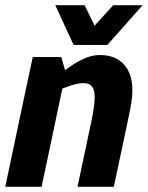

<svg xmlns="http://www.w3.org/2000/svg" viewBox="-25 -720 569 740"><path d="M466.7 -250H326.7Q337.7 -302.3 339.7 -335.3Q341.7 -368.3 331.3 -384Q321 -399.7 295.7 -399.7L359 -508Q433 -508 465.3 -454.8Q497.7 -401.7 477.3 -302ZM71.3 -360 228.3 -440 135.3 0H-4.7ZM326.7 -250H466.7L413.7 0H273.7ZM228.3 -440 71.3 -360 101.3 -500H211.3ZM124 -336.7 114 -340Q114 -340 128.8 -357Q143.7 -374 168.8 -399Q194 -424 225.7 -449Q257.3 -474 292.2 -491Q327 -508 360 -508L296.7 -399.7Q276.7 -399.7 247.5 -390.2Q218.3 -380.7 190.2 -368.2Q162 -355.7 143 -346.2Q124 -336.7 124 -336.7ZM272 -546.7 411.3 -700H524.7L388.7 -546.7ZM375.3 -546.7H258.7L188 -700H301.3Z"/></svg>

Font: Epunda Sans Light
Style: Italic
Weight: 300
Italic angle: -12.0243°
Designer: Simon Atzbach
Foundry: typofactur
Version: Version 2.204